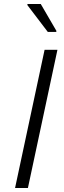

<svg xmlns="http://www.w3.org/2000/svg" viewBox="-20 -936 319 956"><path d="M55 0 202 -688H266L119 0ZM218 -777 116 -911 117 -916H183L261 -782L260 -777Z"/></svg>

Font: Saira Thin Light
Style: Italic
Weight: 300
Italic angle: -12°
Version: Version 1.101